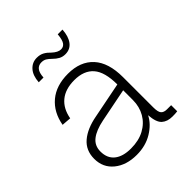

<svg xmlns="http://www.w3.org/2000/svg" viewBox="-201 -857 1002 1002"><g transform="rotate(-45 300.0 -356.5)"><path d="M233 12Q157 12 109 -27Q61 -66 61 -131Q61 -193 104.5 -230Q148 -267 224 -281L421 -320Q421 -412 385 -453.5Q349 -495 278 -495Q212 -495 172.5 -462.5Q133 -430 122 -369L70 -373Q84 -452 137.5 -497Q191 -542 278 -542Q369 -542 419 -487.5Q469 -433 469 -326V-103Q469 -68 479.5 -56.5Q490 -45 512 -45H543V0Q538 1 526.5 1.5Q515 2 506 2Q469 2 447 -17.5Q425 -37 421 -93Q399 -49 349 -18.5Q299 12 233 12ZM235 -33Q293 -33 334.5 -55.5Q376 -78 398.5 -117Q421 -156 421 -206V-277L235 -240Q175 -228 143 -203Q111 -178 111 -135Q111 -85 143.5 -59Q176 -33 235 -33ZM341 -623Q321 -623 305.5 -631.5Q290 -640 275 -655Q262 -668 250.5 -675Q239 -682 222 -682Q201 -682 188.5 -667Q176 -652 174 -618H139Q142 -665 165 -690.5Q188 -716 222 -716Q246 -716 263 -706.5Q280 -697 295 -681Q321 -657 343 -657Q362 -657 372.5 -672.5Q383 -688 386 -725H421Q418 -677 397.5 -650Q377 -623 341 -623Z"/></g></svg>

Font: Geist Mono ExtraLight
Style: Regular
Weight: 200
Monospace: yes
Designer: Basement.studio, Andrés Briganti, Mateo Zaragoza
Foundry: Basement.studio, Vercel, Andrés Briganti, Guido Ferreyra, Mateo Zaragoza
Version: Version 1.500; ttfautohint (v1.8.4.7-5d5b)